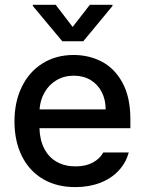

<svg xmlns="http://www.w3.org/2000/svg" viewBox="-20 -765 601 796"><path d="M40 -261.7Q40 -342.8 70.6 -405.3Q101.1 -467.8 156.7 -502.4Q212.4 -537.1 285.2 -537.1Q349.1 -537.1 402.3 -509.3Q455.6 -481.4 488 -421.6Q520.5 -361.8 520.5 -270.5V-233.4H143.6Q145 -184.1 163.8 -148.2Q182.6 -112.3 215.8 -93.8Q249 -75.2 293 -75.2Q335.4 -75.2 364.7 -91.1Q394 -106.9 408.2 -132.8H513.7Q502 -89.8 471.7 -57.4Q441.4 -24.9 395.3 -7.1Q349.1 10.7 292 10.7Q214.8 10.7 158 -22.9Q101.1 -56.6 70.6 -118.2Q40 -179.7 40 -261.7ZM418 -311.5Q418 -352.1 401.6 -383.8Q385.3 -415.5 355.5 -433.3Q325.7 -451.2 286.1 -451.2Q245.6 -451.2 214.1 -432.4Q182.6 -413.6 164.6 -381.6Q146.5 -349.6 144 -311.5ZM281.2 -653.3 352.5 -745.1H446.3V-740.2L325.2 -593.8H238.3L116.2 -740.2V-745.1H210.9Z"/></svg>

Font: Pretendard Medium
Style: Regular
Weight: 500
Designer: Base glyphs from Inter by Rasmus Andersson; Hangeul glyphs from Noto Sans CJK(Source Han Sans) by Jang Soo-young and Kan
Foundry: Kil Hyung-jin
Version: Version 1.309